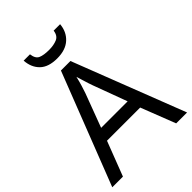

<svg xmlns="http://www.w3.org/2000/svg" viewBox="-259 -1038 1158 1158"><g transform="rotate(-45 319.5 -459.0)"><path d="M545 0 459 -221H176L91 0H0L279 -717H360L638 0ZM352 -517Q349 -525 342 -546Q335 -567 328.5 -589.5Q322 -612 318 -624Q311 -593 302 -563.5Q293 -534 287 -517L206 -301H432ZM473 -918Q468 -858 427.5 -821Q387 -784 315 -784Q241 -784 203.5 -820.5Q166 -857 162 -918H216Q221 -877 246 -866Q271 -855 317 -855Q356 -855 384.5 -867Q413 -879 418 -918Z"/></g></svg>

Font: Noto Sans Khudawadi
Style: Regular
Weight: 400
Designer: Monotype Design Team
Foundry: Monotype Imaging Inc.
Version: Version 2.003; ttfautohint (v1.8.4.7-5d5b)